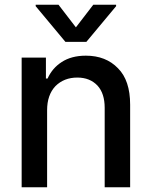

<svg xmlns="http://www.w3.org/2000/svg" viewBox="-20 -787 637 807"><path d="M71 0V-545H173V-457H180Q200 -501 239 -526Q280 -553 341 -553Q425 -553 476 -500Q527 -449 527 -347V0H420V-334Q420 -394 390 -427Q358 -461 305 -461Q249 -461 213 -425Q178 -388 178 -324V0ZM372 -767H468V-761L343 -611H255L130 -761V-767H226L299 -672Z"/></svg>

Font: Sinter Medium
Style: Regular
Weight: 500
Foundry: Adobe & rsms
Version: Version 1.000